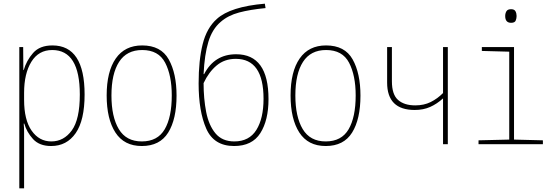

<svg xmlns="http://www.w3.org/2000/svg" viewBox="-20 -784 3040 1044"><path d="M111 -241V-279Q111 -384 150.5 -448Q190 -512 264 -512Q414 -512 414 -270Q414 -135 370.5 -75Q327 -15 259 -15Q193 -15 152 -73.5Q111 -132 111 -241ZM111 240V-11Q111 -39 111 -64.5Q111 -90 109 -112H112Q125 -66 159.5 -28Q194 10 258 10Q343 10 391.5 -60Q440 -130 440 -270Q440 -537 265 -537Q196 -537 160 -496Q124 -455 109 -403H107L106 -528H85V240Z M940 -264Q940 -385 897.5 -461Q855 -537 753 -537Q659 -537 609.5 -466Q560 -395 560 -265Q560 -137 607.5 -63.5Q655 10 751 10Q849 10 894.5 -63Q940 -136 940 -264ZM586 -265Q586 -383 627.5 -447.5Q669 -512 753 -512Q842 -512 878 -443Q914 -374 914 -265Q914 -147 875.5 -81Q837 -15 751 -15Q666 -15 626 -82Q586 -149 586 -265Z M1440 -245Q1440 -489 1264 -489Q1146 -489 1090 -381H1087Q1092 -487 1113 -556.5Q1134 -626 1180 -665Q1220 -700 1280 -716Q1340 -732 1424 -740L1420 -764Q1233 -748 1159 -681Q1104 -632 1082 -544Q1060 -456 1060 -330Q1060 -179 1101.5 -84.5Q1143 10 1253 10Q1351 10 1395.5 -60Q1440 -130 1440 -245ZM1087 -332Q1115 -392 1158 -428Q1201 -464 1262 -464Q1413 -464 1413 -247Q1413 -140 1374 -77.5Q1335 -15 1254 -15Q1188 -15 1151.5 -59Q1115 -103 1101 -175.5Q1087 -248 1087 -332Z M1940 -264Q1940 -385 1897.5 -461Q1855 -537 1753 -537Q1659 -537 1609.5 -466Q1560 -395 1560 -265Q1560 -137 1607.5 -63.5Q1655 10 1751 10Q1849 10 1894.5 -63Q1940 -136 1940 -264ZM1586 -265Q1586 -383 1627.5 -447.5Q1669 -512 1753 -512Q1842 -512 1878 -443Q1914 -374 1914 -265Q1914 -147 1875.5 -81Q1837 -15 1751 -15Q1666 -15 1626 -82Q1586 -149 1586 -265Z M2415 0V-528H2389V-278Q2358 -247 2321.5 -229Q2285 -211 2238 -211Q2178 -211 2144.5 -240.5Q2111 -270 2111 -342V-528H2085V-335Q2085 -186 2235 -186Q2282 -186 2319 -202.5Q2356 -219 2389 -249V0Z M2789 -697Q2789 -711 2783 -722.5Q2777 -734 2759 -734Q2740 -734 2733.5 -722.5Q2727 -711 2727 -697Q2727 -660 2759 -660Q2779 -660 2784 -672Q2789 -684 2789 -697ZM2932 0V-21L2775 -25V-528H2600V-507L2749 -503V-25L2582 -21V0Z"/></svg>

Font: Noto Sans Mono UI Condensed Thin
Style: Regular
Weight: 250
Width: 3
Designer: Monotype Design team
Foundry: Monotype Imaging Inc.
Version: 1.000